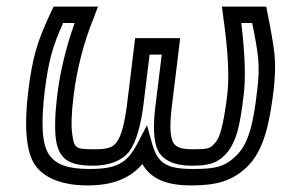

<svg xmlns="http://www.w3.org/2000/svg" viewBox="-20 -529 857 584"><path d="M66 -252C53 -146 59 -68 86 -28C113 13 171 35 246 35C321 35 374 15 413 -30C439 15 486 35 562 35C637 35 686 22 731 -21C784 -72 800 -157 812 -252C817 -293 818 -332 815 -364C811 -397 804 -439 793 -492L790 -509H771H687H655L659 -478C674 -372 678 -294 671 -239C666 -196 660 -163 654 -139C648 -116 643 -104 634 -94C618 -76 611 -75 566 -75C529 -75 514 -82 506 -97C497 -116 496 -151 503 -208L525 -388L528 -413H503H416H391L388 -388L366 -208C358 -150 349 -115 335 -97C324 -81 308 -75 270 -75C210 -75 206 -77 200 -119C196 -144 197 -183 204 -239C214 -319 234 -398 266 -477L278 -509H245H160H143L135 -492C95 -407 79 -358 66 -252ZM116 -252C128 -346 140 -388 172 -459H207C181 -386 163 -312 154 -239C147 -181 146 -135 150 -106C159 -42 193 -25 264 -25C312 -25 354 -41 375 -71C394 -98 408 -146 416 -208L435 -363H472L453 -208C445 -147 447 -99 460 -72C475 -41 513 -25 560 -25C608 -25 640 -29 670 -64C684 -80 696 -105 703 -132C710 -158 716 -194 721 -239C728 -292 725 -366 714 -459H747C756 -416 762 -381 765 -354C768 -324 767 -291 762 -252C751 -159 738 -93 698 -55C664 -22 636 -15 568 -15C486 -15 460 -32 443 -91L427 -148L397 -91C366 -32 334 -15 252 -15C186 -15 149 -29 129 -59C108 -90 104 -151 116 -252Z"/></svg>

Font: Gamestation Text Outline
Style: Italic
Weight: 400
Designer: Jonas Hecksher
Foundry: Jonas Hecksher, Playtypeª, e-types AS
Version: Version 1.003